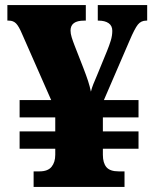

<svg xmlns="http://www.w3.org/2000/svg" viewBox="-20 -734 609 754"><path d="M112 0V-61H135Q168 -61 182.5 -79Q197 -97 197 -126V-150H57V-218H197V-273H57V-341H181L67 -600Q54 -631 43 -642Q32 -653 15 -653H9V-714H317V-653H310Q257 -653 257 -614Q257 -602 261.5 -587.5Q266 -573 273 -555L307 -468Q319 -437 326 -415.5Q333 -394 337 -374Q341 -390 346.5 -403.5Q352 -417 361 -438L400 -533Q409 -555 415 -574.5Q421 -594 421 -613Q421 -633 406.5 -643Q392 -653 367 -653H364V-714H558V-653H554Q534 -653 521.5 -637.5Q509 -622 489 -575L388 -341H524V-273H384V-218H524V-150H384V-126Q384 -94 398 -77.5Q412 -61 446 -61H469V0Z"/></svg>

Font: Noto Serif Hentaigana Black
Style: Regular
Weight: 900
Designer: Kazuhiro Yamada
Foundry: nipponia
Version: Version 1.000; ttfautohint (v1.8.4.7-5d5b)